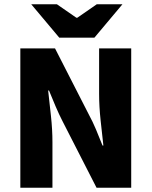

<svg xmlns="http://www.w3.org/2000/svg" viewBox="-20 -877 708 897"><path d="M75 0V-651H237L395 -342Q413 -309 428.5 -272Q444 -235 459 -197H463Q457 -250 450 -315Q443 -380 443 -439V-651H593V0H431L273 -309Q256 -342 240 -379.5Q224 -417 209 -454H205Q211 -400 218 -335.5Q225 -271 225 -213V0ZM257 -701 126 -857H246L337 -794H341L432 -857H552L421 -701Z"/></svg>

Font: Mada ExtraBold
Style: Regular
Weight: 800
Designer: Khaled Hosny
Version: Version 1.5